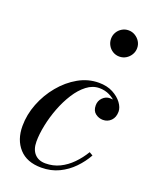

<svg xmlns="http://www.w3.org/2000/svg" viewBox="-143 -836 739 926"><g transform="rotate(20 226.5 -373.0)"><path d="M183.5 10Q109.5 10 70 -33.8Q30.5 -77.5 30.5 -148Q30.5 -206.5 52.8 -263.5Q75 -320.5 113.8 -367.2Q152.5 -414 202 -442Q251.5 -470 306.5 -470Q348.5 -470 378.8 -454Q409 -438 425.8 -415.2Q442.5 -392.5 442.5 -371Q442.5 -342 425.8 -325Q409 -308 384.5 -308Q363.5 -308 346 -321.2Q328.5 -334.5 328.5 -362.5Q328.5 -386 344.5 -402Q360.5 -418 382 -418Q397.5 -418 411 -413.8Q424.5 -409.5 433 -399.2Q441.5 -389 441.5 -371H422.5Q422.5 -388 408 -405.5Q393.5 -423 369.8 -434.8Q346 -446.5 317.5 -446.5Q283 -446.5 252.8 -423.2Q222.5 -400 198 -361.5Q173.5 -323 156 -277.2Q138.5 -231.5 129 -185Q119.5 -138.5 119.5 -101Q119.5 -60.5 139.8 -38.2Q160 -16 195.5 -16Q235 -16 268.5 -32.2Q302 -48.5 329.8 -76.8Q357.5 -105 378.5 -140L396.5 -129.5Q376 -92.5 345.2 -60.8Q314.5 -29 274 -9.5Q233.5 10 183.5 10ZM354.5 -622Q336 -622 320.8 -631.2Q305.5 -640.5 296.8 -656Q288 -671.5 288 -689.5Q288 -708 296.8 -723Q305.5 -738 320.8 -747.2Q336 -756.5 354.5 -756.5Q373 -756.5 388.2 -747.2Q403.5 -738 412.8 -723Q422 -708 422 -689.5Q422 -671.5 412.8 -656Q403.5 -640.5 388.2 -631.2Q373 -622 354.5 -622Z"/></g></svg>

Font: Bodoni Moda 11pt Medium
Style: Italic
Weight: 500
Italic angle: -13°
Designer: Owen Earl
Foundry: indestructible type
Version: Version 2.004